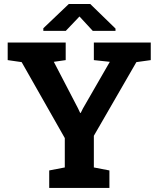

<svg xmlns="http://www.w3.org/2000/svg" viewBox="-20 -919 776 939"><path d="M220.7 0V-85.4L296.9 -100.1V-243.7L85.9 -615.2L17.6 -625V-710.9H301.3V-625L243.2 -616.7L361.3 -389.6L372.1 -366.7L375 -367.2L385.7 -388.7L517.1 -616.7L439 -625V-710.9H717.3V-625L647 -615.2L439 -254.9V-100.1L515.1 -85.4V0ZM191.9 -768.1V-780.8L316.4 -899.4H421.4L544.9 -779.3V-768.1H433.6L368.7 -838.4L301.8 -768.1Z"/></svg>

Font: Roboto Slab
Style: Bold
Weight: 700
Designer: Google
Version: Version 2.000; ttfautohint (v1.8.1.43-b0c9)